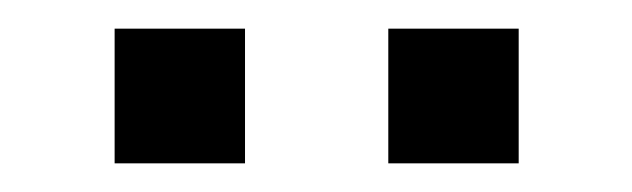

<svg xmlns="http://www.w3.org/2000/svg" viewBox="-20 -740 441 134"><path d="M251 -720V-626H342V-720ZM60 -720V-626H151V-720Z"/></svg>

Font: Sawarabi Gothic
Style: Regular
Weight: 400
Designer: mshio (mshio@users.sourceforge.jp)
Version: Version 20141215